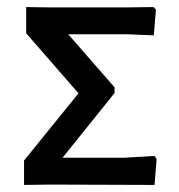

<svg xmlns="http://www.w3.org/2000/svg" viewBox="-20 -522 507 543"><path d="M414 -502 421 -495 415 -422 341 -425H173L304 -275V-259L157 -76H333L417 -81L423 -72L417 1L122 0L48 1V-68L202 -258L54 -428V-502L124 -501H333Z"/></svg>

Font: Alegreya Sans SC Medium
Style: Regular
Weight: 500
Designer: Juan Pablo del Peral
Foundry: Huerta Tipografica
Version: Version 2.001;PS 002.001;hotconv 1.0.88;makeotf.lib2.5.64775